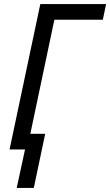

<svg xmlns="http://www.w3.org/2000/svg" viewBox="-20 -734 541 943"><path d="M62 189H146L202 -77H129L247 -637H485L501 -714H178L27 0H103Z"/></svg>

Font: Noto Sans SemiCondensed
Style: Italic
Weight: 400
Width: 4
Italic angle: -12°
Designer: Monotype Design Team
Foundry: Monotype Imaging Inc.
Version: Version 2.013